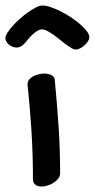

<svg xmlns="http://www.w3.org/2000/svg" viewBox="-52 -639 349 707"><path d="M49.3 -329.1Q49.3 -337.9 54.7 -345Q60.1 -352.1 68.8 -357.2Q77.6 -362.3 89.1 -365.2Q100.6 -368.2 112.3 -368.2Q116.7 -368.2 122.6 -367.2Q128.4 -366.2 134.3 -363.8Q140.1 -361.3 144.3 -357.4Q148.4 -353.5 149.4 -348.1Q157.7 -261.2 163.6 -175Q169.4 -88.9 169.4 -1Q169.4 9.3 162.8 18.1Q156.2 26.9 146.2 33.4Q136.2 40 124.3 43.9Q112.3 47.9 101.6 47.9Q87.9 47.9 78.6 41.5Q69.3 35.2 69.3 20Q69.3 -68.4 64 -154.8Q58.6 -241.2 49.3 -329.1ZM41.5 -482.4Q34.2 -473.6 25.9 -468.8Q17.6 -463.9 8.8 -463.9Q1 -463.9 -6.3 -467Q-13.7 -470.2 -19.5 -475.1Q-25.4 -480 -28.8 -486.3Q-32.2 -492.7 -32.2 -498.5Q-32.2 -506.3 -24.7 -518.3Q-17.1 -530.3 -5.1 -543.7Q6.8 -557.1 21.7 -570.3Q36.6 -583.5 51.8 -594.2Q66.9 -605 80.6 -611.8Q94.2 -618.7 103.5 -618.7Q117.2 -618.7 135.3 -612.5Q153.3 -606.4 172.6 -596.7Q191.9 -586.9 210.4 -574.5Q229 -562 243.9 -549.1Q258.8 -536.1 267.8 -523.9Q276.9 -511.7 276.9 -502.4Q276.9 -494.6 271.5 -486.3Q266.1 -478 258.5 -471.4Q251 -464.8 242.2 -460.7Q233.4 -456.5 226.6 -456.5Q219.7 -456.5 210.4 -462.2Q201.2 -467.8 190.2 -475.8Q179.2 -483.9 167.5 -493.7Q155.8 -503.4 144.3 -511.5Q132.8 -519.5 122.1 -525.1Q111.3 -530.8 102.5 -530.8Q94.7 -530.8 86.7 -526.1Q78.6 -521.5 70.6 -514.4Q62.5 -507.3 55.2 -498.8Q47.9 -490.2 41.5 -482.4Z"/></svg>

Font: Gochi Hand Cyrillic
Style: Regular
Weight: 400
Designer: Juan Pablo del Peral; Denis Ignatov
Foundry: Juan Pablo del Peral; Denis Ignatov
Version: Version 1.00 June 29, 2018, initial release